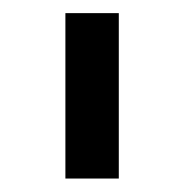

<svg xmlns="http://www.w3.org/2000/svg" viewBox="-20 -674 276 288"><path d="M78.1 -654.3V-406.2H158.2V-654.3Z"/></svg>

Font: Sen-gleads
Style: Bold
Weight: 700
Designer: Kosal Sen, Philatype
Foundry: Philatype
Version: Version 1.004; ttfautohint (v1.8.3)